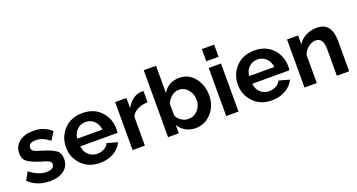

<svg xmlns="http://www.w3.org/2000/svg" viewBox="-44 -1344 3661 1968"><g transform="rotate(-20 1786.0 -360.0)"><path d="M254 10Q110 10 21 -77L69 -164Q162 -90 249 -90Q289 -90 312 -104.5Q335 -119 335 -146Q335 -169 315 -180.5Q295 -192 247 -206Q233 -210 225 -212Q129 -243 89.5 -273.5Q50 -304 50 -365Q50 -442 108 -488Q166 -534 262 -534Q381 -534 459 -460L405 -375Q327 -435 256 -435Q175 -435 175 -381Q175 -355 195.5 -342.5Q216 -330 270 -315Q377 -283 420.5 -252.5Q464 -222 464 -156Q464 -79 407 -34.5Q350 10 254 10Z M798 10Q675 10 598.5 -68.5Q522 -147 522 -259Q522 -374 598 -453.5Q674 -533 799 -533Q923 -533 997.5 -454Q1072 -375 1072 -264Q1072 -236 1069 -219H664Q669 -159 709 -123.5Q749 -88 803 -88Q844 -88 879.5 -107.5Q915 -127 927 -159L1042 -127Q1013 -65 948 -27.5Q883 10 798 10ZM661 -304H935Q929 -363 890.5 -399.5Q852 -436 797 -436Q743 -436 704.5 -399.5Q666 -363 661 -304Z M1466 -408Q1404 -407 1356.5 -383.5Q1309 -360 1288 -317V0H1154V-524H1277V-412Q1305 -465 1348 -497Q1391 -529 1439 -531Q1460 -531 1466 -530Z M1658 -91V0H1541V-730H1675V-432Q1734 -533 1855 -533Q1955 -533 2019.5 -453.5Q2084 -374 2084 -260Q2084 -146 2013.5 -68Q1943 10 1839 10Q1780 10 1732.5 -17Q1685 -44 1658 -91ZM1947 -259Q1947 -324 1908 -371.5Q1869 -419 1810 -419Q1767 -419 1731 -390.5Q1695 -362 1675 -317V-192Q1688 -153 1725 -128.5Q1762 -104 1802 -104Q1865 -104 1906 -149.5Q1947 -195 1947 -259Z M2175 -597V-730H2309V-597ZM2175 0V-524H2309V0Z M2673 10Q2550 10 2473.5 -68.5Q2397 -147 2397 -259Q2397 -374 2473 -453.5Q2549 -533 2674 -533Q2798 -533 2872.5 -454Q2947 -375 2947 -264Q2947 -236 2944 -219H2539Q2544 -159 2584 -123.5Q2624 -88 2678 -88Q2719 -88 2754.5 -107.5Q2790 -127 2802 -159L2917 -127Q2888 -65 2823 -27.5Q2758 10 2673 10ZM2536 -304H2810Q2804 -363 2765.5 -399.5Q2727 -436 2672 -436Q2618 -436 2579.5 -399.5Q2541 -363 2536 -304Z M3516 0H3382V-294Q3382 -415 3299 -415Q3258 -415 3218 -383.5Q3178 -352 3163 -306V0H3029V-524H3150V-427Q3179 -477 3234.5 -505Q3290 -533 3358 -533Q3516 -533 3516 -327Z"/></g></svg>

Font: Raleway-v4020
Style: Bold
Weight: 700
Designer: Matt McInerney, Pablo Impallari, Rodrigo Fuenzalida
Foundry: Matt McInerney, Pablo Impallari, Rodrigo Fuenzalida
Version: Version 4.020;PS 004.020;hotconv 1.0.88;makeotf.lib2.5.64775